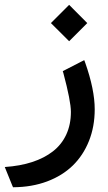

<svg xmlns="http://www.w3.org/2000/svg" viewBox="-46 -536 455 807"><path d="M5.9 244.6 -21 178.2 -25.9 166Q38.6 161.6 89.4 145Q140.1 128.4 176.5 100.1Q212.9 71.8 232.4 29.8Q252 -12.2 252 -65.9Q252 -110.4 220.2 -229.5L217.8 -236.8L225.1 -240.7L298.3 -278.3L308.1 -283.2L312 -272.9Q352.1 -159.2 352.1 -76.7Q352.1 -3.9 327.9 56.6Q303.7 117.2 259.8 159.9Q215.8 202.6 151.9 226.6Q87.9 250.5 10.3 251H8.8ZM244.6 -515.6 320.8 -439 244.6 -362.8 168 -439Z"/></svg>

Font: Samim FD-WOL
Style: Medium-FD-WOL
Weight: 500
Foundry: DejaVu fonts team - Redesigned by Saber Rastikerdar
Version: Version 4.0.0